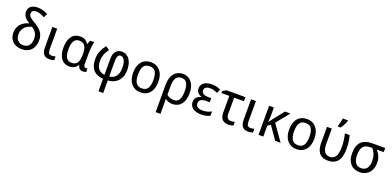

<svg xmlns="http://www.w3.org/2000/svg" viewBox="8 -1928 6807 3330"><g transform="rotate(20 3411.5 -263.0)"><path d="M259.8 -458Q232.4 -473.6 209.7 -491.9Q187 -510.3 170.7 -531.2Q154.3 -552.2 145.3 -576.2Q136.2 -600.1 136.2 -627.9Q136.2 -663.1 148.7 -688.7Q161.1 -714.4 183.6 -731.4Q206.1 -748.5 236.6 -756.8Q267.1 -765.1 303.2 -765.1Q336.4 -765.1 364 -760.3Q391.6 -755.4 415 -747.8Q438.5 -740.2 458.3 -730.7Q478 -721.2 495.1 -711.9L459 -641.1Q443.4 -650.9 425.5 -660.2Q407.7 -669.4 387.9 -676.8Q368.2 -684.1 345.9 -688.5Q323.7 -692.9 298.8 -692.9Q278.3 -692.9 263.7 -687.3Q249 -681.6 239.5 -672.6Q230 -663.6 225.6 -651.4Q221.2 -639.2 221.2 -626Q221.2 -607.9 227.8 -592.8Q234.4 -577.6 249 -562.7Q263.7 -547.9 287.6 -532Q311.5 -516.1 346.2 -496.1Q387.7 -472.2 420.4 -445.8Q453.1 -419.4 475.6 -388.7Q498 -357.9 510 -322Q522 -286.1 522 -243.2Q522 -181.2 505.1 -134Q488.3 -86.9 457.3 -54.9Q426.3 -22.9 382.8 -6.6Q339.4 9.8 286.1 9.8Q235.8 9.8 193.4 -5.1Q150.9 -20 119.9 -48.6Q88.9 -77.1 71.5 -118.7Q54.2 -160.2 54.2 -213.9Q54.2 -265.6 70.6 -305.4Q86.9 -345.2 114.7 -375Q142.6 -404.8 179.9 -425Q217.3 -445.3 259.8 -458ZM430.2 -234.9Q430.2 -268.6 422.9 -295.7Q415.5 -322.8 401.6 -344.5Q387.7 -366.2 367.7 -384Q347.7 -401.9 321.8 -417Q293.5 -409.2 262.7 -395Q231.9 -380.9 206.5 -356.9Q181.2 -333 164.6 -297.6Q147.9 -262.2 147.9 -211.9Q147.9 -179.7 157.2 -152.6Q166.5 -125.5 184.3 -105.7Q202.1 -85.9 227.8 -75Q253.4 -64 286.1 -64Q355.5 -64 392.8 -107.9Q430.2 -151.9 430.2 -234.9Z M746.1 -535.2V-158.2Q746.1 -110.8 761.5 -86.9Q776.9 -63 812 -63Q820.8 -63 831.8 -64Q842.8 -64.9 853 -66.4Q863.3 -67.9 872.1 -69.8Q880.9 -71.8 885.3 -73.2V-5.9Q878.9 -2.9 868.9 0Q858.9 2.9 847.2 5.1Q835.4 7.3 822.8 8.5Q810.1 9.8 798.3 9.8Q768.1 9.8 742.2 2Q716.3 -5.9 697.5 -24.9Q678.7 -43.9 668 -76.4Q657.2 -108.9 657.2 -158.2V-535.2Z M1180.2 -64Q1217.3 -64 1242.9 -75.4Q1268.6 -86.9 1284.4 -110.8Q1300.3 -134.8 1307.9 -171.9Q1315.4 -209 1316.4 -259.8V-267.1Q1316.4 -316.4 1309.8 -354.7Q1303.2 -393.1 1287.4 -419.2Q1271.5 -445.3 1245.1 -458.7Q1218.8 -472.2 1179.2 -472.2Q1113.3 -472.2 1082.3 -418.9Q1051.3 -365.7 1051.3 -266.1Q1051.3 -164.1 1082.3 -114Q1113.3 -64 1180.2 -64ZM1163.1 9.8Q1117.7 9.8 1080.1 -7.8Q1042.5 -25.4 1015.6 -60.3Q988.8 -95.2 974.1 -147Q959.5 -198.7 959.5 -267.1Q959.5 -335.9 974.4 -387.9Q989.3 -439.9 1016.8 -475.1Q1044.4 -510.3 1084 -528.1Q1123.5 -545.9 1172.4 -545.9Q1227.1 -545.9 1262.2 -525.6Q1297.4 -505.4 1321.3 -463.9H1327.1Q1332 -481 1340.1 -501Q1348.1 -521 1360.4 -536.1H1430.2Q1424.8 -520 1420.2 -494.6Q1415.5 -469.2 1412.4 -439.7Q1409.2 -410.2 1407.2 -379.4Q1405.3 -348.6 1405.3 -321.8V-117.2Q1405.3 -87.9 1417.5 -75.4Q1429.7 -63 1446.3 -63Q1453.1 -63 1462.2 -64.7Q1471.2 -66.4 1475.1 -67.9V-2.9Q1467.8 1.5 1451.9 5.6Q1436 9.8 1419.4 9.8Q1400.9 9.8 1385.5 5.9Q1370.1 2 1357.9 -7.6Q1345.7 -17.1 1336.9 -32.7Q1328.1 -48.3 1322.3 -71.8H1316.4Q1305.7 -55.2 1291.3 -40.3Q1276.9 -25.4 1258.1 -14.2Q1239.3 -2.9 1215.8 3.4Q1192.4 9.8 1163.1 9.8Z M1790 240.2V8.8Q1736.8 6.3 1692.1 -10Q1647.5 -26.4 1614.7 -59.8Q1582 -93.3 1563.7 -145.3Q1545.4 -197.3 1545.4 -271Q1545.4 -311.5 1553.2 -348.6Q1561 -385.7 1574.7 -419.4Q1588.4 -453.1 1607.4 -483.6Q1626.5 -514.2 1648.4 -541L1717.3 -494.1Q1699.2 -469.2 1683.8 -443.8Q1668.5 -418.5 1657.5 -390.6Q1646.5 -362.8 1640.4 -332.3Q1634.3 -301.8 1634.3 -267.1Q1634.3 -212.9 1646.7 -175.5Q1659.2 -138.2 1680.7 -114.5Q1702.1 -90.8 1730.5 -79.1Q1758.8 -67.4 1790 -64V-359.9Q1790 -451.7 1830.3 -498.8Q1870.6 -545.9 1941.4 -545.9Q1985.4 -545.9 2021 -526.4Q2056.6 -506.8 2081.5 -471.7Q2106.4 -436.5 2119.9 -387.5Q2133.3 -338.4 2133.3 -278.8Q2133.3 -206.1 2112.3 -153.1Q2091.3 -100.1 2056.2 -64.9Q2021 -29.8 1974.6 -11.7Q1928.2 6.3 1877.4 8.8V240.2ZM2041 -277.8Q2041 -325.7 2033.7 -361.8Q2026.4 -397.9 2013.2 -422.6Q2000 -447.3 1982.2 -459.7Q1964.4 -472.2 1943.4 -472.2Q1930.2 -472.2 1918.2 -466.6Q1906.2 -460.9 1897.2 -448Q1888.2 -435.1 1882.8 -413.8Q1877.4 -392.6 1877.4 -360.8V-64Q1912.6 -67.4 1942.6 -81.8Q1972.7 -96.2 1994.4 -122.3Q2016.1 -148.4 2028.6 -187.3Q2041 -226.1 2041 -277.8Z M2710.4 -269Q2710.4 -202.1 2694.1 -150.1Q2677.7 -98.1 2647.2 -62.7Q2616.7 -27.3 2573.2 -8.8Q2529.8 9.8 2475.6 9.8Q2425.3 9.8 2382.8 -8.8Q2340.3 -27.3 2309.3 -62.7Q2278.3 -98.1 2261 -150.1Q2243.7 -202.1 2243.7 -269Q2243.7 -335.4 2260 -387Q2276.4 -438.5 2306.6 -473.9Q2336.9 -509.3 2380.6 -527.6Q2424.3 -545.9 2478.5 -545.9Q2528.8 -545.9 2571.3 -527.6Q2613.8 -509.3 2644.8 -473.9Q2675.8 -438.5 2693.1 -387Q2710.4 -335.4 2710.4 -269ZM2335.4 -269Q2335.4 -167 2368.9 -115.5Q2402.3 -64 2477.5 -64Q2552.7 -64 2585.7 -115.5Q2618.7 -167 2618.7 -269Q2618.7 -371.1 2585.2 -421.6Q2551.8 -472.2 2476.6 -472.2Q2401.4 -472.2 2368.4 -421.6Q2335.4 -371.1 2335.4 -269Z M3287.6 -269Q3287.6 -202.1 3272.2 -150.1Q3256.8 -98.1 3228.3 -62.7Q3199.7 -27.3 3158.9 -8.8Q3118.2 9.8 3067.4 9.8Q3030.8 9.8 2995.8 -1.2Q2960.9 -12.2 2934.6 -34.2H2931.6Q2932.1 -13.2 2933.1 9.3Q2934.1 28.3 2934.3 52Q2934.6 75.7 2934.6 98.1V240.2H2845.7V-269Q2845.7 -335.4 2861.6 -387Q2877.4 -438.5 2906.7 -473.9Q2936 -509.3 2977.3 -527.6Q3018.6 -545.9 3069.8 -545.9Q3117.2 -545.9 3157 -527.6Q3196.8 -509.3 3225.8 -473.9Q3254.9 -438.5 3271.2 -387Q3287.6 -335.4 3287.6 -269ZM3066.4 -472.2Q2999.5 -472.2 2967.8 -424.3Q2936 -376.5 2934.6 -278.8V-112.8Q2960.9 -87.9 2995.8 -75.9Q3030.8 -64 3067.4 -64Q3135.7 -64 3165.8 -115.5Q3195.8 -167 3195.8 -269Q3195.8 -371.1 3165.3 -421.6Q3134.8 -472.2 3066.4 -472.2Z M3668.9 -315.9V-241.2H3606Q3538.6 -241.2 3506.1 -219Q3473.6 -196.8 3473.6 -150.9Q3473.6 -126 3483.6 -109.1Q3493.7 -92.3 3510.7 -82Q3527.8 -71.8 3551.3 -67.4Q3574.7 -63 3601.6 -63Q3626.5 -63 3648.9 -66.7Q3671.4 -70.3 3691.2 -76.2Q3710.9 -82 3728.3 -89.6Q3745.6 -97.2 3760.7 -105V-26.9Q3731.9 -10.3 3693.4 -0.2Q3654.8 9.8 3601.6 9.8Q3546.4 9.8 3505.9 -2.2Q3465.3 -14.2 3439 -35.2Q3412.6 -56.2 3399.7 -84.7Q3386.7 -113.3 3386.7 -146Q3386.7 -176.3 3396 -197.8Q3405.3 -219.2 3420.7 -234.4Q3436 -249.5 3456.1 -259.5Q3476.1 -269.5 3497.6 -276.9V-282.2Q3476.6 -289.1 3459.5 -299.6Q3442.4 -310.1 3429.9 -325.2Q3417.5 -340.3 3410.6 -359.9Q3403.8 -379.4 3403.8 -403.8Q3403.8 -438 3418 -464.6Q3432.1 -491.2 3457.8 -509.3Q3483.4 -527.3 3518.6 -536.6Q3553.7 -545.9 3595.7 -545.9Q3621.6 -545.9 3643.6 -543.7Q3665.5 -541.5 3685.5 -536.9Q3705.6 -532.2 3724.4 -525.4Q3743.2 -518.6 3762.7 -508.8L3731.9 -437Q3695.3 -453.6 3663.8 -462.9Q3632.3 -472.2 3597.7 -472.2Q3544.9 -472.2 3516.8 -453.4Q3488.8 -434.6 3488.8 -397Q3488.8 -375 3498.3 -359.4Q3507.8 -343.8 3525.4 -334.2Q3543 -324.7 3567.4 -320.3Q3591.8 -315.9 3621.6 -315.9Z M4220.7 -536.1V-460.9H4039.1V-165Q4039.1 -136.2 4045.2 -116.2Q4051.3 -96.2 4062.3 -83.7Q4073.2 -71.3 4088.4 -65.7Q4103.5 -60.1 4121.1 -60.1Q4129.9 -60.1 4140.1 -60.8Q4150.4 -61.5 4160.2 -63Q4169.9 -64.5 4178.7 -66.2Q4187.5 -67.9 4193.8 -69.8V-3.9Q4187.5 -1 4178 2Q4168.5 4.9 4157.2 7.6Q4146 10.3 4133.1 11.7Q4120.1 13.2 4106.9 13.2Q4075.7 13.2 4047.1 6.1Q4018.6 -1 3996.8 -19.8Q3975.1 -38.6 3962.4 -71.3Q3949.7 -104 3949.7 -154.8V-460.9H3804.7V-497.1L3870.1 -536.1Z M4414.1 -535.2V-158.2Q4414.1 -110.8 4429.4 -86.9Q4444.8 -63 4480 -63Q4488.8 -63 4499.8 -64Q4510.7 -64.9 4521 -66.4Q4531.2 -67.9 4540 -69.8Q4548.8 -71.8 4553.2 -73.2V-5.9Q4546.9 -2.9 4536.9 0Q4526.9 2.9 4515.1 5.1Q4503.4 7.3 4490.7 8.5Q4478 9.8 4466.3 9.8Q4436 9.8 4410.2 2Q4384.3 -5.9 4365.5 -24.9Q4346.7 -43.9 4335.9 -76.4Q4325.2 -108.9 4325.2 -158.2V-535.2Z M4964.4 0 4798.3 -238.8 4745.1 -199.2V0H4657.2V-536.1H4745.1V-398.9Q4745.1 -369.6 4743.9 -344.7Q4742.7 -319.8 4741.2 -301.3Q4739.3 -279.8 4737.3 -262.2L4801.3 -348.1L4951.2 -536.1H5051.3L4855.5 -296.9L5064.5 0Z M5590.3 -269Q5590.3 -202.1 5574 -150.1Q5557.6 -98.1 5527.1 -62.7Q5496.6 -27.3 5453.1 -8.8Q5409.7 9.8 5355.5 9.8Q5305.2 9.8 5262.7 -8.8Q5220.2 -27.3 5189.2 -62.7Q5158.2 -98.1 5140.9 -150.1Q5123.5 -202.1 5123.5 -269Q5123.5 -335.4 5139.9 -387Q5156.2 -438.5 5186.5 -473.9Q5216.8 -509.3 5260.5 -527.6Q5304.2 -545.9 5358.4 -545.9Q5408.7 -545.9 5451.2 -527.6Q5493.7 -509.3 5524.7 -473.9Q5555.7 -438.5 5573 -387Q5590.3 -335.4 5590.3 -269ZM5215.3 -269Q5215.3 -167 5248.8 -115.5Q5282.2 -64 5357.4 -64Q5432.6 -64 5465.6 -115.5Q5498.5 -167 5498.5 -269Q5498.5 -371.1 5465.1 -421.6Q5431.6 -472.2 5356.4 -472.2Q5281.2 -472.2 5248.3 -421.6Q5215.3 -371.1 5215.3 -269Z M5940.4 9.8Q5877.4 9.8 5835.9 -9.8Q5794.4 -29.3 5770 -63.5Q5745.6 -97.7 5735.6 -143.8Q5725.6 -189.9 5725.6 -243.2V-536.1H5814.5V-248Q5814.5 -206.1 5822.3 -171.9Q5830.1 -137.7 5846.2 -113.5Q5862.3 -89.4 5887.2 -76.2Q5912.1 -63 5946.3 -63Q6017.6 -63 6052 -119.6Q6086.4 -176.3 6086.4 -296.9Q6086.4 -331.5 6084.2 -362.1Q6082 -392.6 6078.1 -421.1Q6074.2 -449.7 6068.6 -478Q6063 -506.3 6055.7 -536.1H6144.5Q6151.9 -506.3 6157.7 -478.5Q6163.6 -450.7 6167.5 -421.6Q6171.4 -392.6 6173.3 -361.1Q6175.3 -329.6 6175.3 -293Q6175.3 -137.2 6115.7 -63.7Q6056.2 9.8 5940.4 9.8ZM5899.4 -619.1Q5904.3 -633.8 5909.2 -652.6Q5914.1 -671.4 5918.7 -691.2Q5923.3 -710.9 5927.2 -730.5Q5931.2 -750 5933.1 -766.1H6030.3V-755.9Q6027.3 -744.1 6019.3 -725.1Q6011.2 -706.1 6000.2 -684.8Q5989.3 -663.6 5976.6 -642.6Q5963.9 -621.6 5952.1 -606H5899.4Z M6757.3 -246.1Q6757.3 -191.9 6742.2 -145Q6727.1 -98.1 6697.3 -63.7Q6667.5 -29.3 6623.5 -9.8Q6579.6 9.8 6522.5 9.8Q6470.2 9.8 6427.5 -7.3Q6384.8 -24.4 6354.2 -58.1Q6323.7 -91.8 6307.1 -141.4Q6290.5 -190.9 6290.5 -255.9Q6290.5 -332 6309.3 -385.3Q6328.1 -438.5 6363.3 -472.2Q6398.4 -505.9 6448.7 -521Q6499 -536.1 6561.5 -536.1H6800.3V-460.9H6670.4Q6688.5 -440.9 6704.3 -418.2Q6720.2 -395.5 6731.9 -369.1Q6743.7 -342.8 6750.5 -312.5Q6757.3 -282.2 6757.3 -246.1ZM6382.3 -255.9Q6382.3 -214.4 6390.4 -179.2Q6398.4 -144 6415.8 -118.4Q6433.1 -92.8 6460 -78.4Q6486.8 -64 6524.4 -64Q6561.5 -64 6588.1 -77.4Q6614.7 -90.8 6632.1 -114.7Q6649.4 -138.7 6657.5 -171.4Q6665.5 -204.1 6665.5 -242.2Q6665.5 -312.5 6646.2 -365Q6627 -417.5 6590.3 -460.9H6561.5Q6515.1 -460.9 6481.2 -450.2Q6447.3 -439.5 6425.3 -415.3Q6403.3 -391.1 6392.8 -351.8Q6382.3 -312.5 6382.3 -255.9Z"/></g></svg>

Font: WenQuanYi Micro Hei
Style: Regular
Weight: 400
Foundry: Ascender Corporation
Version: Version 0.2.0-beta